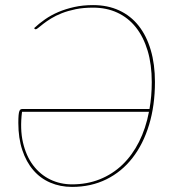

<svg xmlns="http://www.w3.org/2000/svg" viewBox="-20 -729 686 754"><path d="M263 5Q216.5 5 177.5 -11.8Q138.5 -28.5 110.8 -60.8Q83 -93 67.5 -139.8Q52 -186.5 52 -246Q52 -265.5 53 -276.5Q54 -287.5 56.2 -293Q58.5 -298.5 61.8 -299.8Q65 -301 69 -301H567Q576 -350.5 576 -406.5Q576 -475.5 559.8 -529.8Q543.5 -584 513.5 -621.8Q483.5 -659.5 441 -679.2Q398.5 -699 345.5 -699Q307.5 -699 277 -692.8Q246.5 -686.5 222.5 -677Q198.5 -667.5 180.8 -656.5Q163 -645.5 150.8 -636Q138.5 -626.5 131 -620.2Q123.5 -614 120.5 -614Q117.5 -614 116 -616L114 -618.5Q133 -636.5 156.8 -653Q180.5 -669.5 209.2 -681.8Q238 -694 271.8 -701.5Q305.5 -709 345.5 -709Q403 -709 448.2 -688Q493.5 -667 524.5 -627.8Q555.5 -588.5 572 -532.5Q588.5 -476.5 588.5 -407Q588.5 -315 565.5 -239Q542.5 -163 500.2 -108.8Q458 -54.5 397.8 -24.8Q337.5 5 263 5ZM263 -5Q322 -5 372 -25Q422 -45 460.8 -82.2Q499.5 -119.5 526 -172Q552.5 -224.5 565 -290H66.5Q58 -222.5 70.2 -169.5Q82.5 -116.5 110 -80Q137.5 -43.5 177 -24.2Q216.5 -5 263 -5Z"/></svg>

Font: Lato Hairline
Style: Italic
Weight: 100
Italic angle: -7°
Designer: Lukasz Dziedzic
Foundry: tyPoland Lukasz Dziedzic
Version: Version 2.007; 2014-02-27